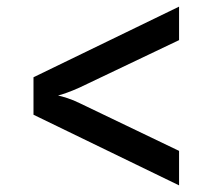

<svg xmlns="http://www.w3.org/2000/svg" viewBox="-20 -619 640 579"><path d="M520 -60 81 -273V-386L520 -599V-498L220 -355Q200 -346 182 -339.5Q164 -333 155 -331Q165 -329 183.5 -323Q202 -317 220 -308L520 -164Z"/></svg>

Font: JetBrains Mono SemiBold
Style: Regular
Weight: 472
Monospace: yes
Designer: Philipp Nurullin, Konstantin Bulenkov
Foundry: JetBrains
Version: Version 2.305; ttfautohint (v1.8.4.7-5d5b)